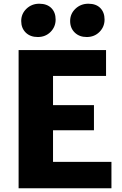

<svg xmlns="http://www.w3.org/2000/svg" viewBox="-20 -1012 656 1032"><path d="M80 0V-743H550V-604H265V-447H485V-312H265V-142H579V0ZM183 -813Q142.5 -813 118.2 -837Q94 -861 94 -899Q94 -938 122.2 -965Q150.5 -992 191 -992Q232.5 -992 255.8 -968.8Q279 -945.5 279 -907Q279 -868 251.8 -840.5Q224.5 -813 183 -813ZM446 -813Q406.5 -813 381.8 -837Q357 -861 357 -899Q357 -938 385.5 -965Q414 -992 455 -992Q496.5 -992 519.2 -968.8Q542 -945.5 542 -907Q542 -868 514.8 -840.5Q487.5 -813 446 -813Z"/></svg>

Font: Koeln Type Sans ExtraBold
Style: Regular
Weight: 800
Designer: Eben Sorkin
Foundry: Eben Sorkin
Version: Version 2.001